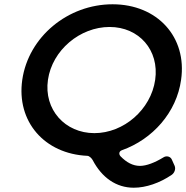

<svg xmlns="http://www.w3.org/2000/svg" viewBox="-20 -723 870 897"><path d="M744 12C703 37 664 52 634 52C601 52 571 36 543 7C534 -3 536 -16 549 -21C693 -72 805 -198 826 -350C855 -550 715 -703 506 -703C297 -703 113 -551 84 -350C56 -155 188 -4 388 5C397 5 409 17 413 25C456 107 523 154 605 154C662 154 726 132 782 94C795 85 802 67 796 52L783 23C777 8 758 3 744 12ZM204 -350C224 -489 354 -597 492 -597C629 -597 725 -489 705 -350C685 -211 558 -101 421 -101C284 -101 184 -211 204 -350Z"/></svg>

Font: Trueno
Style: RoundIt
Weight: 400
Designer: Julieta Ulanovsky, Jasper
Foundry: Julieta Ulanovsky, Cannot Into Space Fonts
Version: Version 3.001